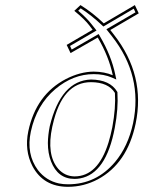

<svg xmlns="http://www.w3.org/2000/svg" viewBox="-20 -718 561 748"><path d="M90.3 -207Q120.6 -349.6 236.8 -410.2Q292 -438.5 345.2 -439Q387.7 -438.5 419.4 -424.8Q404.3 -497.6 360.8 -571.8L254.9 -511.2L239.7 -543L340.8 -602.1L328.6 -618.2Q310.1 -642.6 269.5 -675.8L293.5 -698.2Q341.3 -668.5 384.3 -627L505.4 -698.2L520.5 -666L409.7 -601.1L423.8 -583Q547.9 -424.3 508.3 -235.8Q475.6 -81.1 361.3 -19.5Q306.2 9.8 245.1 9.8Q148.9 9.8 106.4 -70.8Q74.7 -132.3 90.3 -207ZM270.5 -30.8Q361.8 -30.8 402.8 -163.1Q411.1 -190.4 417.5 -222.2Q431.6 -298.3 427.7 -356Q402.3 -397.5 334.5 -397.9Q222.7 -397.9 185.5 -231.9Q184.6 -227.5 183.6 -224.1Q160.2 -114.7 207 -60.1Q232.9 -31.2 270.5 -30.8ZM100.1 -205.1Q81.5 -117.7 127.9 -55.2Q159.7 -14.2 209.5 -3.4Q226.1 0 245.1 0Q355 0 428.2 -86.9Q479 -147.5 498.5 -238.3Q537.1 -422.9 416 -576.7L394.5 -604L507.8 -669.9L501 -684.1L382.8 -614.7L377.4 -619.6Q337.4 -657.7 294.4 -685.5L284.7 -676.3Q319.3 -646.5 336.4 -624L356 -599.1L252.9 -539.1L259.3 -524.9L364.3 -585.4L369.1 -577.1Q414.1 -500.5 429.2 -426.8L433.1 -408.2L415.5 -416Q384.8 -429.2 345.2 -429.2Q265.1 -429.2 195.8 -371.1Q122.6 -309.6 100.1 -205.1ZM270.5 -21Q205.1 -21 178.7 -89.4Q166.5 -121.6 166.5 -161.1Q167 -192.4 173.8 -226.1Q217.3 -404.3 334.5 -408.2Q408.7 -407.2 436.5 -360.8L437.5 -358.9V-356.4Q441.4 -295.9 427.2 -220.2Q393.6 -41 291.5 -22.9Q281.2 -21 270.5 -21Z"/></svg>

Font: Linux Biolinum Outline O
Style: Italic
Weight: 400
Italic angle: -12°
Designer: Philipp H. Poll
Foundry: Philipp H. Poll
Version: Version 0.6.2